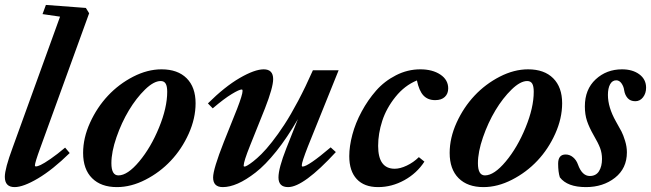

<svg xmlns="http://www.w3.org/2000/svg" viewBox="-20 -745 2632 776"><path d="M39.1 11.2Q-0.5 11.2 -0.5 -30.3Q-0.5 -63 30.8 -147.5L222.7 -677.7L151.9 -688L165.5 -725.1L327.1 -712.9L340.3 -691.4L143.1 -147.9Q121.1 -87.9 121.1 -76.2Q121.1 -72.3 126 -72.3Q131.3 -72.3 144.5 -78.4Q157.7 -84.5 184.3 -102.8Q210.9 -121.1 243.2 -148.4L261.7 -126.5Q192.9 -59.1 133.5 -23.9Q74.2 11.2 39.1 11.2Z M452.6 11.2Q388.2 11.2 352.1 -24.9Q315.9 -61 315.9 -127Q315.9 -187.5 344 -249.3Q372.1 -311 416.3 -358.2Q460.4 -405.3 518.3 -435.1Q576.2 -464.8 632.8 -464.8Q698.2 -464.8 734.4 -428.7Q770.5 -392.6 770.5 -327.6Q770.5 -266.6 742.7 -204.6Q714.8 -142.6 670.4 -95.5Q626 -48.3 567.9 -18.6Q509.8 11.2 452.6 11.2ZM458.5 -36.1Q495.6 -36.1 542.7 -92.5Q589.8 -148.9 622.8 -229.5Q655.8 -310.1 655.8 -374Q655.8 -397 649.4 -407.2Q643.1 -417.5 629.4 -417.5Q601.6 -417.5 566.2 -383.1Q530.8 -348.6 501 -299.1Q471.2 -249.5 450.7 -190.2Q430.2 -130.9 430.2 -85.4Q430.2 -36.1 458.5 -36.1Z M880.4 11.2Q841.3 11.2 841.3 -27.8Q841.3 -61 884.8 -171.4L938.5 -305.7Q960.4 -362.3 960.4 -377.9Q960.4 -383.3 957 -383.3Q946.8 -383.3 916.3 -364.7Q885.7 -346.2 839.8 -307.1L820.3 -327.1Q888.2 -394.5 948.7 -429.7Q1009.3 -464.8 1045.9 -464.8Q1084 -464.8 1084 -425.3Q1084 -391.6 1050.8 -306.6L990.7 -156.7Q964.8 -92.3 964.8 -75.2Q964.8 -71.8 968.8 -71.8Q971.7 -71.8 979.7 -76.2Q987.8 -80.6 1003.2 -92.5Q1018.6 -104.5 1036.9 -122.6Q1055.2 -140.6 1079.6 -171.6Q1104 -202.6 1129.4 -241.5Q1154.8 -280.3 1185.1 -337.4Q1215.3 -394.5 1244.6 -460.9H1348.6L1224.6 -153.3Q1199.7 -89.8 1199.7 -76.7Q1199.7 -71.8 1203.1 -71.8Q1225.1 -71.8 1316.4 -149.4L1337.4 -130.4Q1207 11.2 1144.5 11.2Q1105.5 11.2 1105.5 -27.8Q1105.5 -64.9 1137.2 -145.5L1184.1 -263.7Q1141.1 -189 1096.7 -133.5Q1052.2 -78.1 1013.2 -47.9Q974.1 -17.6 941.2 -3.2Q908.2 11.2 880.4 11.2Z M1508.3 11.2Q1452.1 11.2 1421.9 -21.2Q1391.6 -53.7 1391.6 -113.8Q1391.6 -153.8 1404.1 -200.7Q1416.5 -247.6 1441.7 -294.2Q1466.8 -340.8 1500.2 -378.9Q1533.7 -417 1580.6 -440.9Q1627.4 -464.8 1678.7 -464.8Q1728 -464.8 1759.8 -443.6Q1791.5 -422.4 1791.5 -387.7Q1791.5 -366.2 1777.8 -353.3Q1764.2 -340.3 1738.8 -340.3Q1709 -340.3 1691.4 -359.1Q1673.8 -377.9 1665 -419.9Q1615.2 -399.4 1578.4 -353.5Q1541.5 -307.6 1524.9 -256.3Q1508.3 -205.1 1508.3 -155.3Q1508.3 -63 1575.2 -63Q1597.2 -63 1624 -75.7Q1650.9 -88.4 1672.9 -109.9L1695.3 -91.8Q1665 -44.9 1614.3 -16.8Q1563.5 11.2 1508.3 11.2Z M1934.1 11.2Q1869.6 11.2 1833.5 -24.9Q1797.4 -61 1797.4 -127Q1797.4 -187.5 1825.4 -249.3Q1853.5 -311 1897.7 -358.2Q1941.9 -405.3 1999.8 -435.1Q2057.6 -464.8 2114.3 -464.8Q2179.7 -464.8 2215.8 -428.7Q2252 -392.6 2252 -327.6Q2252 -266.6 2224.1 -204.6Q2196.3 -142.6 2151.9 -95.5Q2107.4 -48.3 2049.3 -18.6Q1991.2 11.2 1934.1 11.2ZM1939.9 -36.1Q1977.1 -36.1 2024.2 -92.5Q2071.3 -148.9 2104.2 -229.5Q2137.2 -310.1 2137.2 -374Q2137.2 -397 2130.9 -407.2Q2124.5 -417.5 2110.8 -417.5Q2083 -417.5 2047.6 -383.1Q2012.2 -348.6 1982.4 -299.1Q1952.6 -249.5 1932.1 -190.2Q1911.6 -130.9 1911.6 -85.4Q1911.6 -36.1 1939.9 -36.1Z M2348.1 11.2Q2272.9 11.2 2242.7 -28.3Q2235.8 -49.8 2235.8 -83.5Q2235.8 -120.6 2266.1 -120.6Q2282.7 -120.6 2296.1 -109.4Q2309.6 -98.1 2315.9 -80.1Q2332.5 -33.7 2363.8 -33.7Q2388.7 -33.7 2400.9 -53Q2413.1 -72.3 2413.1 -102.5Q2413.1 -126.5 2405.3 -147Q2397.5 -167.5 2378.9 -199.2Q2361.3 -230 2352.5 -256.1Q2343.8 -282.2 2343.8 -314.9Q2343.8 -383.8 2387.5 -424.3Q2431.2 -464.8 2494.1 -464.8Q2536.6 -464.8 2564 -444.6Q2591.3 -424.3 2591.3 -390.6Q2591.3 -367.7 2578.9 -351.8Q2566.4 -335.9 2547.9 -335.9Q2527.8 -335.9 2516.8 -348.4Q2505.9 -360.8 2502.9 -378.9Q2501 -395 2492.2 -407.7Q2483.4 -420.4 2470.7 -420.4Q2454.6 -420.4 2445.8 -404.3Q2437 -388.2 2437 -361.3Q2437 -311.5 2469.2 -254.4Q2484.9 -227.1 2491.9 -213.4Q2499 -199.7 2506.3 -176Q2513.7 -152.3 2513.7 -129.4Q2513.7 -64.5 2465.6 -26.6Q2417.5 11.2 2348.1 11.2Z"/></svg>

Font: Elstob 6pt
Style: Italic
Weight: 700
Italic angle: -20°
Designer: Peter S. Baker
Version: Version 1.015